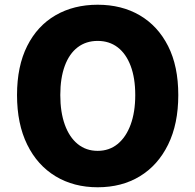

<svg xmlns="http://www.w3.org/2000/svg" viewBox="-20 -778 826 812"><path d="M393 14Q292 14 215 -32.5Q138 -79 95 -166.5Q52 -254 52 -376Q52 -498 95 -583.5Q138 -669 215 -713.5Q292 -758 393 -758Q495 -758 571.5 -713Q648 -668 691 -583Q734 -498 734 -376Q734 -254 691 -166.5Q648 -79 571.5 -32.5Q495 14 393 14ZM393 -140Q442 -140 477.5 -169Q513 -198 532.5 -251Q552 -304 552 -376Q552 -448 532.5 -499.5Q513 -551 477.5 -578Q442 -605 393 -605Q344 -605 308.5 -578Q273 -551 254 -499.5Q235 -448 235 -376Q235 -304 254 -251Q273 -198 308.5 -169Q344 -140 393 -140Z"/></svg>

Font: Noto Sans JP Thin Black
Style: Regular
Weight: 900
Version: Version 2.004-H2;hotconv 1.0.118;makeotfexe 2.5.65603